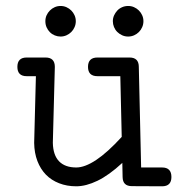

<svg xmlns="http://www.w3.org/2000/svg" viewBox="-20 -617 642 653"><path d="M70.8 -357.9Q39.1 -357.9 39.1 -389.6Q39.1 -421.4 70.8 -421.4H134.8Q166.5 -421.4 166.5 -389.6L159.7 -131.3Q160.6 -89.4 180.9 -68.4Q201.2 -47.4 239.3 -47.4Q268.6 -47.4 306.9 -72.8Q345.2 -98.1 394 -151.4L389.2 -357.9H311.5Q279.3 -357.9 279.3 -389.6Q279.3 -421.4 311.5 -421.4H420.4Q452.1 -421.4 452.1 -389.6L460 -47.4H531.2Q563 -47.4 563 -15.1Q563 16.6 531.2 16.6L428.7 16.1Q397.5 16.1 397 -14.6L396 -63Q350.6 -21 311.5 -2.2Q272.5 16.6 239.3 16.6Q207.5 16.6 181.2 6.3Q154.8 -3.9 136.2 -22.9Q117.7 -42 107.2 -69.3Q96.7 -96.7 96.2 -130.9L102.1 -357.9ZM186 -596.7Q196.8 -596.7 206.1 -592.5Q215.3 -588.4 222.4 -581.3Q229.5 -574.2 233.6 -564.9Q237.8 -555.7 237.8 -544.9Q237.8 -534.2 233.6 -524.7Q229.5 -515.1 222.4 -508.1Q215.3 -501 205.8 -496.8Q196.3 -492.7 186 -492.7Q175.8 -492.7 166.3 -496.6Q156.7 -500.5 149.7 -507.6Q142.6 -514.6 138.4 -524.2Q134.3 -533.7 134.3 -544.9Q134.3 -555.7 138.4 -564.9Q142.6 -574.2 149.7 -581.3Q156.7 -588.4 166 -592.5Q175.3 -596.7 186 -596.7ZM416 -596.7Q426.8 -596.7 436 -592.5Q445.3 -588.4 452.4 -581.3Q459.5 -574.2 463.6 -564.9Q467.8 -555.7 467.8 -544.9Q467.8 -534.2 463.6 -524.7Q459.5 -515.1 452.4 -508.1Q445.3 -501 435.8 -496.8Q426.3 -492.7 416 -492.7Q404.8 -492.7 395.3 -497.1Q385.7 -501.5 378.7 -508.5Q371.6 -515.6 367.7 -525.1Q363.8 -534.7 363.8 -544.9Q363.8 -555.2 367.9 -564.5Q372.1 -573.7 378.9 -581.1Q385.7 -588.4 395.3 -592.5Q404.8 -596.7 416 -596.7Z"/></svg>

Font: Erica Type
Style: Regular
Weight: 400
Designer: Peter Wiegel
Foundry: Peter Wiegel
Version: Version 1.000 2010 initial release